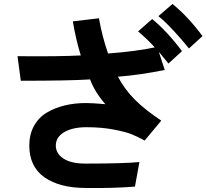

<svg xmlns="http://www.w3.org/2000/svg" viewBox="-20 -893 1042 969"><path d="M68.4 -609.4Q283.2 -607.4 387.7 -613.3Q362.3 -695.3 347.7 -785.2L479.5 -800.8Q494.1 -713.9 525.4 -623Q669.9 -633.8 773.4 -656.2L811.5 -540Q687.5 -514.6 575.2 -505.9Q609.4 -441.4 660.6 -390.1Q711.9 -338.9 793.9 -284.2L710 -183.6Q672.9 -204.1 643.6 -215.8Q614.3 -227.5 553.2 -239.3Q492.2 -251 416 -251Q346.7 -251 304.2 -226.1Q261.7 -201.2 261.7 -158.2Q261.7 -118.2 300.3 -92.8Q338.9 -67.4 411.1 -67.4Q604.5 -67.4 683.6 -75.2L661.1 48.8Q551.8 57.6 414.1 55.7Q281.2 55.7 204.6 2Q127.9 -51.8 127.9 -158.2Q127.9 -214.8 151.4 -257.3Q174.8 -299.8 215.3 -324.2Q255.9 -348.6 306.2 -360.8Q356.4 -373 415 -373Q445.3 -373 511.7 -367.2Q458 -428.7 434.6 -492.2Q330.1 -485.4 85 -485.4ZM779.3 -811.5 850.6 -873Q929.7 -808.6 1002 -710.9L933.6 -648.4Q900.4 -690.4 856.4 -737.8Q812.5 -785.2 779.3 -811.5ZM676.8 -734.4 748 -796.9Q824.2 -734.4 898.4 -634.8L830.1 -572.3Q749 -675.8 676.8 -734.4Z"/></svg>

Font: Gothic A1 ExtraBold
Style: Regular
Weight: 800
Designer: HanYang I&C Co.,Ltd.
Foundry: HanYang I&C Co.,Ltd.
Version: Version 2.50